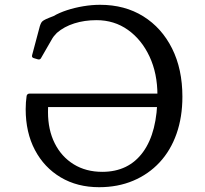

<svg xmlns="http://www.w3.org/2000/svg" viewBox="-20 -769 855 800"><path d="M393 11Q302 11 233 -30Q164 -71 125.5 -144Q87 -217 87 -314Q87 -328 88 -342.5Q89 -357 91 -370Q94 -379 103 -379H657V-323H155L182 -358Q181 -352 180.5 -334.5Q180 -317 180 -302Q180 -228 208 -172Q236 -116 287 -84.5Q338 -53 406 -53Q516 -53 576 -135.5Q636 -218 636 -372Q636 -463 603 -533.5Q570 -604 513 -644.5Q456 -685 382 -685Q332 -685 289.5 -671.5Q247 -658 217 -632Q209 -624 204 -617.5Q199 -611 193 -600L151 -527Q147 -519 137 -522L120 -527Q111 -530 114 -540L146 -660Q149 -669 152 -674.5Q155 -680 162.5 -684.5Q170 -689 185 -695L203 -702Q227 -716 259 -726.5Q291 -737 327 -743Q363 -749 397 -749Q500 -749 577 -701Q654 -653 697 -567Q740 -481 740 -366Q740 -281 715.5 -211.5Q691 -142 645 -92.5Q599 -43 535 -16Q471 11 393 11Z"/></svg>

Font: Hahmlet
Style: Regular
Weight: 400
Designer: Minjoo Ham & Mark Frömberg
Foundry: hypertype
Version: Version 1.001; ttfautohint (v1.8.3)